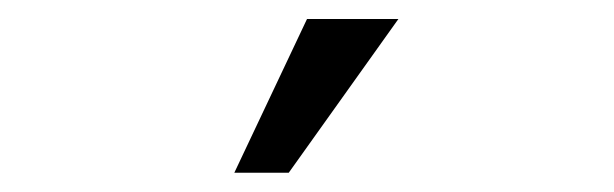

<svg xmlns="http://www.w3.org/2000/svg" viewBox="-20 -781 640 200"><path d="M395 -761.2 280.8 -601.1H224.1L299.8 -761.2Z"/></svg>

Font: Aurulent Sans Mono
Style: Regular
Weight: 400
Monospace: yes
Version: Version 2007.05.04